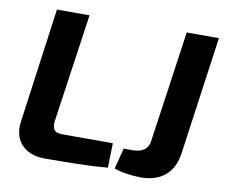

<svg xmlns="http://www.w3.org/2000/svg" viewBox="-77 -786 1052 893"><g transform="rotate(10 449.0 -339.5)"><path d="M276 -690 202 -176Q199 -150 208.5 -136.5Q218 -123 247 -123H486L483 -7Q416 -1 338 0.5Q260 2 184 2Q138 2 105 -16.5Q72 -35 56.5 -69Q41 -103 48 -150L122 -690ZM887 -690 809 -133Q799 -62 755.5 -25.5Q712 11 642 11Q623 11 598 8.5Q573 6 550.5 1.5Q528 -3 515 -9L540 -107H582Q618 -107 637.5 -122Q657 -137 660 -165L735 -690Z"/></g></svg>

Font: Exo 2
Style: Bold Italic
Weight: 700
Italic angle: -8°
Designer: Natanael Gama
Foundry: Natanael Gama
Version: Version 2.010